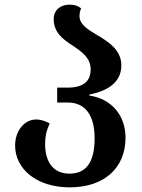

<svg xmlns="http://www.w3.org/2000/svg" viewBox="-20 -793 610 826"><path d="M280 13C432 13 520 -74 520 -200C520 -298 459 -368 364 -382V-386C459 -405 502 -449 502 -512C502 -580 444 -615 393 -645C355 -668 322 -689 322 -724C322 -735 324 -745 329 -757C317 -767 302 -773 279 -773C240 -773 211 -750 211 -711C211 -653 251 -624 291 -598C331 -571 370 -545 370 -494C370 -444 339 -416 271 -416H226V-352H271C345 -352 387 -300 387 -198C387 -90 347 -46 279 -46C213 -46 175 -91 174 -171C174 -207 180 -232 194 -262C176 -272 155 -279 136 -279C83 -279 45 -228 45 -167C45 -65 139 13 280 13Z"/></svg>

Font: Noto Serif Georgian SemiBold
Style: Regular
Weight: 600
Designer: Monotype Design Team, Akaki Razmadze
Foundry: Google LLC
Version: Version 2.003